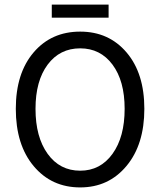

<svg xmlns="http://www.w3.org/2000/svg" viewBox="-20 -806 699 838"><path d="M49 -331Q49 -486 126.5 -577Q204 -668 330 -668Q455 -668 532.5 -577Q610 -486 610 -331Q610 -175 532 -81.5Q454 12 330 12Q205 12 127 -81Q49 -174 49 -331ZM135 -331Q135 -208 188 -134.5Q241 -61 330 -61Q418 -61 471 -134.5Q524 -208 524 -331Q524 -453 471 -524Q418 -595 330 -595Q241 -595 188 -524Q135 -453 135 -331ZM206 -729V-786H454V-729Z"/></svg>

Font: RibengUni
Style: Regular
Weight: 400
Designer: (1) Dr. Andrew Glass (Senior Program Manager at Microsoft Corporation)
(2) Bivuti Chakma (Chakma Font Designer & Keyboar
Foundry: Bivuti Chakma
Version: Version 2.2022; Updated on: 03 June 2022; Friday